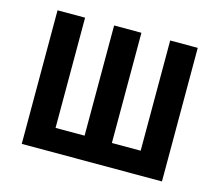

<svg xmlns="http://www.w3.org/2000/svg" viewBox="-83 -648 862 754"><g transform="rotate(15 348.0 -271.5)"><path d="M63 0V-543H175V-95H293V-543H404V-95H521V-543H633V0Z"/></g></svg>

Font: Noto Sans ExtraCondensed SemiBold
Style: Regular
Weight: 600
Width: 2
Designer: Monotype Design Team
Foundry: Monotype Imaging Inc.
Version: Version 2.013; ttfautohint (v1.8.4.7-5d5b)